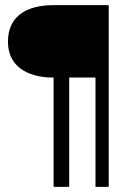

<svg xmlns="http://www.w3.org/2000/svg" viewBox="-20 -732 513 752"><path d="M251 0H189.9V-428.2Q106.9 -428.2 59.1 -464.4Q11.2 -501 11.2 -568.8Q11.2 -638.2 57.1 -675Q103 -711.9 191.9 -711.9H405.8V0H354V-428.2H251Z"/></svg>

Font: VL Oswald
Style: Light
Weight: 300
Designer: vernon adams
Foundry: vernon adams
Version: Version ; ttfautohint (v0.92.18-e454-dirty) -l 8 -r 50 -G 20